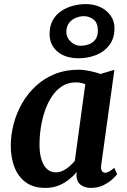

<svg xmlns="http://www.w3.org/2000/svg" viewBox="-20 -909 619 939"><path d="M475.1 -102.7Q472.3 -81.3 478.3 -72.8Q484.2 -64.2 494.1 -64.2Q502 -64.2 512.4 -69.5Q522.7 -74.8 538.8 -88L552.8 -57.3Q547.9 -49.6 530.6 -33.3Q513.3 -17.1 486.3 -3.5Q459.3 10 425 10Q394.8 10 375 -4.8Q355.2 -19.7 353.7 -50.8L355.6 -67.4Q339.2 -48.3 316.8 -30.6Q294.5 -12.8 265.9 -1.4Q237.2 10 201.1 10Q142.9 10 105.5 -17.8Q68.2 -45.5 50.4 -92.3Q32.7 -139.2 32.7 -195.5Q32.7 -249.5 46.8 -303.1Q60.9 -356.7 88.3 -404.3Q115.7 -452 155.8 -488.9Q195.8 -525.8 247.9 -546.9Q299.9 -568 362.9 -568Q389.3 -568 419.9 -561.6Q450.4 -555.1 471.7 -547.3L539.4 -567.7ZM397.1 -497Q386.5 -501.9 374.6 -504Q362.7 -506.1 350.4 -506.1Q313.3 -506.1 284.5 -487.9Q255.7 -469.6 234.6 -438.5Q213.5 -407.3 199.9 -367.7Q186.3 -328.1 179.7 -285.2Q173.2 -242.4 173.2 -201.2Q173.2 -158.2 183 -127.9Q192.8 -97.6 210.6 -81.8Q228.3 -66.1 252 -66.1Q272.1 -66.1 289.1 -74.7Q306.1 -83.4 320.5 -96.1Q334.8 -108.9 345.8 -121.7ZM365.4 -624.1Q299.5 -624.1 261 -656.8Q222.5 -689.5 222.5 -742.3Q222.5 -783.1 238.6 -811Q254.7 -839 281.1 -856.1Q307.5 -873.3 338.6 -881.1Q369.8 -889 399.6 -889Q440.7 -889 472.3 -873.4Q504 -857.8 522 -831.3Q539.9 -804.8 539.9 -771.9Q539.9 -721.1 514.9 -688.3Q489.9 -655.6 449.9 -639.8Q410 -624.1 365.4 -624.1ZM373.1 -685.2Q392.7 -685.2 412.5 -691.6Q432.2 -698 445.4 -714.3Q458.6 -730.5 458.6 -759.4Q458.6 -797.2 437.6 -813.5Q416.5 -829.9 389.9 -829.9Q370.7 -829.9 350.8 -821.8Q331 -813.8 317.7 -796.6Q304.5 -779.4 304.5 -751.8Q304.5 -725.4 325.9 -705.3Q347.4 -685.2 373.1 -685.2Z"/></svg>

Font: Merriweather 7pt Light
Style: Italic
Weight: 300
Italic angle: -7.8°
Designer: Eben Sorkin
Foundry: Eben Sorkin
Version: Version 2.200;gftools[0.9.31]